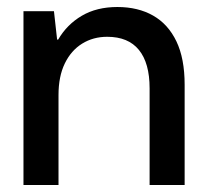

<svg xmlns="http://www.w3.org/2000/svg" viewBox="-20 -528 587 548"><path d="M47 0V-496H134L143 -415H146Q171 -458 213.5 -483Q256 -508 315 -508Q374 -508 417 -483.5Q460 -459 483.5 -410Q507 -361 507 -286V0H407V-276Q407 -348 376.5 -385.5Q346 -423 286 -423Q246 -423 214.5 -403.5Q183 -384 165 -347Q147 -310 147 -257V0Z"/></svg>

Font: DM Sans 36pt Medium
Style: Regular
Weight: 500
Designer: Colophon Foundry, Jonny Pinhorn
Foundry: Colophon Foundry
Version: Version 4.004;gftools[0.9.30]